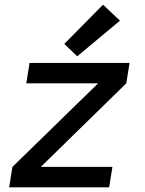

<svg xmlns="http://www.w3.org/2000/svg" viewBox="-20 -798 616 818"><path d="M19 0H445L459 -87H154L518 -443L532 -530H106L92 -443H398L33 -87ZM309 -558 491 -710 419 -778 254 -611Z"/></svg>

Font: Iosevka Sparkle Medium Oblique
Style: Regular
Weight: 500
Italic angle: -9°
Designer: Belleve Invis
Foundry: Belleve Invis
Version: Version 4.5.0; ttfautohint (v1.8.3)